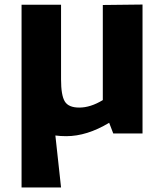

<svg xmlns="http://www.w3.org/2000/svg" viewBox="-20 -590 727 846"><path d="M433 -568 608 -570V-2H479L461 -49Q363 10 272 10Q245 10 224 7L249 236H75V-569H249V-240Q249 -170 265.5 -143Q282 -116 329 -116Q379 -116 433 -149Z"/></svg>

Font: Martel Sans Heavy
Style: Regular
Weight: 900
Designer: Dan Reynolds and Mathieu Réguer
Foundry: Dan Reynolds and Mathieu Réguer
Version: Version 1.001;PS 001.001;hotconv 1.0.70;makeotf.lib2.5.58329